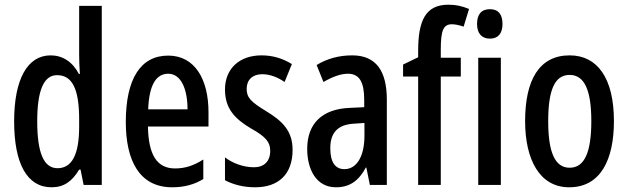

<svg xmlns="http://www.w3.org/2000/svg" viewBox="-20 -785 2667 815"><path d="M199 10C251 10 286 -15 316 -65H322L335 0H412V-760H316V-550C316 -529 317 -504 319 -471H315C288 -523 245 -550 195 -550C96 -550 40 -448 40 -270C40 -90 95 10 199 10ZM224 -71C165 -71 138 -138 138 -270C138 -397 164 -466 222 -466C287 -466 316 -407 316 -278V-248C316 -128 285 -71 224 -71Z M694 -549C576 -549 514 -449 514 -267C514 -106 570 10 711 10C760 10 804 -1 843 -25V-108C801 -81 764 -70 723 -70C646 -70 610 -128 608 -248H865V-309C865 -447 808 -549 694 -549ZM694 -472C749 -472 776 -406 776 -321H609C613 -425 643 -472 694 -472Z M1222 -149C1222 -231 1177 -272 1110 -313C1046 -352 1027 -370 1027 -408C1027 -446 1052 -470 1093 -470C1126 -470 1159 -457 1188 -437L1219 -513C1180 -537 1138 -550 1090 -550C996 -550 935 -493 935 -405C935 -323 978 -280 1045 -240C1108 -205 1127 -182 1127 -145C1127 -100 1101 -75 1058 -75C1012 -75 966 -93 935 -117V-20C969 -2 1012 10 1063 10C1163 10 1222 -46 1222 -149Z M1475 -550C1419 -550 1368 -536 1324 -509L1353 -437C1393 -460 1427 -472 1457 -472C1506 -472 1526 -436 1526 -361V-330L1463 -327C1349 -322 1284 -262 1284 -153C1284 -68 1321 10 1406 10C1465 10 1503 -18 1533 -74H1535L1550 0H1622V-362C1622 -483 1577 -550 1475 -550ZM1482 -260 1527 -263V-209C1527 -121 1494 -67 1442 -67C1404 -67 1382 -95 1382 -156C1382 -222 1414 -256 1482 -260Z M1936 -460V-540H1851V-574C1851 -656 1862 -682 1898 -682C1913 -682 1930 -678 1948 -672L1971 -747C1939 -760 1915 -765 1883 -765C1786 -765 1755 -697 1755 -569V-542L1691 -511V-460H1755V0H1851V-460Z M2060 -746C2023 -746 2005 -724 2005 -683C2005 -643 2025 -621 2060 -621C2094 -621 2113 -643 2113 -683C2113 -723 2096 -746 2060 -746ZM2106 -540H2010V0H2106Z M2586 -271C2586 -453 2516 -550 2398 -550C2268 -550 2209 -444 2209 -271C2209 -107 2271 10 2396 10C2530 10 2586 -108 2586 -271ZM2307 -270C2307 -402 2334 -467 2398 -467C2461 -467 2490 -402 2490 -271C2490 -138 2461 -73 2398 -73C2335 -73 2307 -140 2307 -270Z"/></svg>

Font: Noto Sans Lao ExtraCondensed Medium
Style: Regular
Weight: 500
Width: 2
Designer: Monotype Design Team
Foundry: Monotype Imaging Inc.
Version: Version 2.003